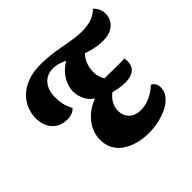

<svg xmlns="http://www.w3.org/2000/svg" viewBox="-179 -903 1111 1111"><g transform="rotate(-45 376.5 -348.0)"><path d="M443 21Q398 21 356.5 10.5Q315 0 282.5 -21.5Q250 -43 231.5 -75.5Q213 -108 213 -152Q213 -190 230 -226.5Q247 -263 280.5 -293.5Q314 -324 362 -342Q332 -361 316.5 -392.5Q301 -424 300 -460Q301 -495 317 -528.5Q333 -562 364 -589.5Q395 -617 439 -631L522 -583Q491 -558 477 -525.5Q463 -493 463 -460Q462 -440 467.5 -420.5Q473 -401 483 -385Q498 -385 515.5 -385Q533 -385 550.5 -384.5Q568 -384 580 -384Q597 -384 615 -384Q633 -384 645 -386Q647 -380 647.5 -374Q648 -368 648 -363Q648 -321 622 -301.5Q596 -282 552 -282Q531 -282 508.5 -285.5Q486 -289 459 -296Q432 -276 418.5 -250Q405 -224 405 -195Q405 -158 430.5 -132Q456 -106 505 -106Q543 -106 579.5 -123Q616 -140 647 -169Q661 -163 669 -149.5Q677 -136 677 -119Q677 -87 657.5 -61Q638 -35 604 -17Q570 1 528.5 11Q487 21 443 21ZM165 -368Q123 -368 94.5 -386.5Q66 -405 52 -435.5Q38 -466 38 -503Q38 -538 51.5 -573.5Q65 -609 94 -638.5Q123 -668 168.5 -686Q214 -704 276 -704Q336 -704 390 -695.5Q444 -687 493.5 -678Q543 -669 586 -669Q625 -669 658 -679Q691 -689 721 -717Q736 -704 744.5 -684.5Q753 -665 753 -644Q753 -620 740.5 -597Q728 -574 701 -559Q674 -544 632 -544Q593 -544 552.5 -554Q512 -564 472.5 -579.5Q433 -595 396 -611L393 -617Q367 -628 349.5 -632.5Q332 -637 313 -637Q262 -637 232.5 -602Q203 -567 203 -507Q203 -478 209 -452Q215 -426 231 -394Q218 -380 199.5 -374Q181 -368 165 -368Z"/></g></svg>

Font: Sansita Swashed Light
Style: Bold
Weight: 700
Version: Version 1.003